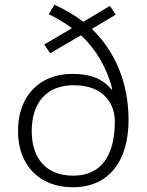

<svg xmlns="http://www.w3.org/2000/svg" viewBox="-20 -832 620 811"><path d="M210 -812 186 -772C221 -755 256 -734 284 -713L167 -644L192 -607L322 -683C386 -624 434 -541 454 -455L451 -454C418 -495 367 -520 285 -520C149 -520 56 -428 56 -279C56 -134 146 -41 288 -41C440 -41 523 -152 523 -325C523 -483 466 -615 368 -710L469 -770L444 -807L332 -740C297 -767 256 -791 210 -812ZM291 -472C422 -472 465 -390 465 -319C465 -170 404 -90 289 -90C176 -90 114 -162 114 -278C114 -402 180 -472 291 -472Z"/></svg>

Font: Noto Sans Tamil UI Light
Style: Regular
Weight: 300
Designer: Jelle Bosma - Monotype Design Team
Foundry: Monotype Imaging Inc.
Version: Version 2.004